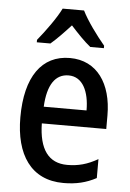

<svg xmlns="http://www.w3.org/2000/svg" viewBox="-55 -807 582 858"><g transform="rotate(5 236.5 -378.0)"><path d="M287 -766H191C170 -723 125 -661 89 -617V-606H150C176 -628 207 -660 239 -695C270 -661 300 -629 329 -606H390V-617C354 -660 309 -721 287 -766ZM243 -549C117 -549 45 -448 45 -266C45 -99 116 10 262 10C319 10 364 -1 409 -25V-110C362 -83 321 -72 272 -72C188 -72 145 -131 143 -247H432V-308C432 -450 365 -549 243 -549ZM244 -471C307 -471 337 -407 337 -322H145C150 -422 185 -471 244 -471Z"/></g></svg>

Font: Noto Sans Devanagari Condensed Medium
Style: Regular
Weight: 500
Width: 3
Designer: Jelle Bosma - Monotype Design Team
Foundry: Monotype Imaging Inc.
Version: Version 2.004